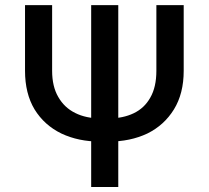

<svg xmlns="http://www.w3.org/2000/svg" viewBox="-20 -748 835 768"><path d="M605.5 -727.5Q632.8 -727.5 714.8 -727.5Q714.8 -662.1 714.8 -464.8Q714.8 -374 675.8 -310.5Q636.7 -247.1 569.3 -213.9Q501 -181.6 414.1 -181.6Q403.3 -181.6 380.9 -181.6Q293.9 -181.6 225.6 -213.9Q157.2 -247.1 118.2 -310.5Q80.1 -374 80.1 -464.8Q80.1 -552.7 80.1 -727.5Q107.4 -727.5 188.5 -727.5Q188.5 -662.1 188.5 -464.8Q188.5 -402.3 212.9 -360.4Q237.3 -317.4 281.2 -295.9Q324.2 -274.4 382.8 -274.4Q393.6 -274.4 415 -274.4Q471.7 -274.4 514.6 -294.9Q557.6 -315.4 581.1 -357.4Q605.5 -399.4 605.5 -464.8Q605.5 -552.7 605.5 -727.5ZM453.1 -727.5Q453.1 -545.9 453.1 0Q425.8 0 344.7 0Q344.7 -181.6 344.7 -727.5Q372.1 -727.5 453.1 -727.5Z"/></svg>

Font: DeepSea
Style: Medium
Weight: 500
Designer: Stem
Version: Version 3.019;git-0a5106e0b